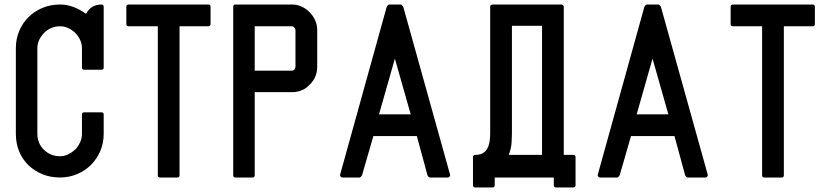

<svg xmlns="http://www.w3.org/2000/svg" viewBox="-20 -798 3669 848"><path d="M352 -302H428Q438 -302 438 -292V-207Q438 -166 423 -131Q408 -96 382 -70Q356 -44 320.5 -29Q285 -14 245 -14Q203 -14 167.5 -28.5Q132 -43 105.5 -68.5Q79 -94 64.5 -129.5Q50 -165 50 -207V-585Q50 -626 65 -661.5Q80 -697 106.5 -723Q133 -749 168.5 -763.5Q204 -778 245 -778Q277 -778 306 -766.5Q335 -755 360 -737Q382 -778 428 -778Q438 -778 438 -768V-500Q438 -490 428 -490H352Q342 -490 342 -500V-585Q342 -604 334 -621.5Q326 -639 312.5 -652.5Q299 -666 281.5 -674Q264 -682 245 -682Q225 -682 207 -674.5Q189 -667 175.5 -653.5Q162 -640 153.5 -622.5Q145 -605 145 -585V-207Q145 -165 174 -136.5Q203 -108 245 -108Q264 -108 281.5 -116.5Q299 -125 312 -138V-137Q325 -151 333.5 -169Q342 -187 342 -207V-292Q342 -302 352 -302Z M773 -682V-24Q773 -14 763 -14H687Q677 -14 677 -24V-682H548Q538 -682 538 -692V-768Q538 -778 548 -778H900Q910 -778 910 -768V-692Q910 -682 900 -682Z M1020 -14Q1010 -14 1010 -24V-768Q1010 -778 1020 -778H1271Q1293 -778 1313 -768.5Q1333 -759 1348 -743.5Q1363 -728 1372 -708Q1381 -688 1381 -666V-503Q1381 -457 1348 -424V-425Q1334 -408 1313.5 -399.5Q1293 -391 1271 -391H1105V-24Q1105 -14 1095 -14ZM1271 -486Q1272 -486 1275.5 -487.5Q1279 -489 1280 -490Q1281 -493 1283 -496.5Q1285 -500 1285 -503V-666Q1285 -670 1280 -676Q1275 -682 1271 -682H1105V-486Z M1879 -14Q1876 -14 1872.5 -17.5Q1869 -21 1868 -24L1821 -197H1629L1579 -24Q1578 -22 1574.5 -18Q1571 -14 1568 -14H1492Q1488 -14 1484.5 -18Q1481 -22 1482 -26L1688 -768Q1689 -771 1692.5 -774.5Q1696 -778 1699 -778H1750Q1753 -778 1756.5 -774Q1760 -770 1761 -768L1968 -26Q1969 -22 1965.5 -18Q1962 -14 1958 -14ZM1794 -293 1724 -539 1654 -293Z M2069 20V-104Q2069 -112 2078 -114H2081Q2100 -114 2112.5 -121.5Q2125 -129 2132 -141.5Q2139 -154 2142 -171Q2145 -188 2145 -207V-770Q2145 -773 2148 -775Q2149 -776 2149 -776Q2153 -778 2155 -778H2462Q2463 -778 2465 -776Q2467 -775 2467 -775Q2470 -772 2470 -768V-114H2512Q2522 -114 2522 -104V20Q2522 30 2512 30H2436Q2426 30 2426 20V-14H2165V20Q2165 30 2155 30H2079Q2069 30 2069 20ZM2374 -114V-684H2241V-206Q2241 -195 2239.5 -169Q2238 -143 2227 -114Z M3017 -14Q3014 -14 3010.5 -17.5Q3007 -21 3006 -24L2959 -197H2767L2717 -24Q2716 -22 2712.5 -18Q2709 -14 2706 -14H2630Q2626 -14 2622.5 -18Q2619 -22 2620 -26L2826 -768Q2827 -771 2830.5 -774.5Q2834 -778 2837 -778H2888Q2891 -778 2894.5 -774Q2898 -770 2899 -768L3106 -26Q3107 -22 3103.5 -18Q3100 -14 3096 -14ZM2932 -293 2862 -539 2792 -293Z M3442 -682V-24Q3442 -14 3432 -14H3356Q3346 -14 3346 -24V-682H3217Q3207 -682 3207 -692V-768Q3207 -778 3217 -778H3569Q3579 -778 3579 -768V-692Q3579 -682 3569 -682Z"/></svg>

Font: Kanalisirung
Style: Regular
Weight: 500
Designer: Peter Wiegel
Foundry: Peter Wiegel
Version: 1.000